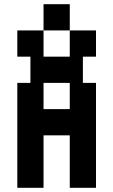

<svg xmlns="http://www.w3.org/2000/svg" viewBox="-20 -1020 540 915"><path d="M187.5 -1000H312.5V-875H437.5V-750H375V-625H437.5V-125H312.5V-375H187.5V-125H62.5V-625H125V-750H62.5V-875H187.5V-750H312.5V-875H187.5ZM187.5 -500H312.5V-625H187.5Z"/></svg>

Font: Amiga Topaz Unicode Rus
Style: Regular
Weight: 400
Designer: dMG of Trueschool and Divine Stylers
Foundry: dMG of Trueschool and Divine Stylers
Version: Version 1.1